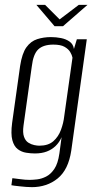

<svg xmlns="http://www.w3.org/2000/svg" viewBox="-20 -655 393 792"><path d="M112 117Q101 117 87.5 116Q74 115 61 113.5Q48 112 39 111Q30 110 27 109L31 80Q42 81 63 84Q84 87 102 87Q114 87 132.5 85Q151 83 170 73.5Q189 64 204 42Q219 20 225 -22L234 -89Q225 -68 209.5 -53Q194 -38 173 -30Q152 -22 124 -22Q107 -22 88 -25Q69 -28 53.5 -39.5Q38 -51 31 -76.5Q24 -102 30 -148L63 -383Q71 -435 89 -460Q107 -485 133.5 -493.5Q160 -502 190 -502Q211 -502 231.5 -498Q252 -494 267 -483.5Q282 -473 285 -453L297 -493H338L274 -34Q268 6 254 34.5Q240 63 218 81Q196 99 169 108Q142 117 112 117ZM142 -54Q179 -54 200 -72.5Q221 -91 231.5 -119.5Q242 -148 245 -176L279 -417Q277 -428 269.5 -440.5Q262 -453 246 -462Q230 -471 200 -471Q159 -471 138 -451.5Q117 -432 111 -380L77 -137Q73 -108 79 -91Q85 -74 97 -66.5Q109 -59 121.5 -56.5Q134 -54 142 -54ZM205 -547 130 -635H166L226 -575L305 -635H341L240 -547Z"/></svg>

Font: Alumni Sans Light
Style: Italic
Weight: 300
Italic angle: -8°
Version: Version 1.016